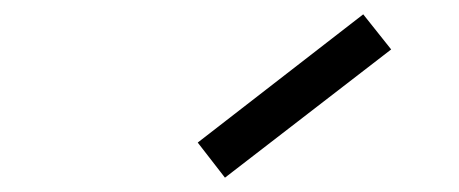

<svg xmlns="http://www.w3.org/2000/svg" viewBox="-20 -871 640 268"><path d="M294 -623 256 -672 487 -851 526 -802Z"/></svg>

Font: Victor Mono Thin Light
Style: Italic
Weight: 300
Italic angle: -12°
Monospace: yes
Version: Version 1.561;gftools[0.9.30]